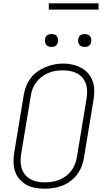

<svg xmlns="http://www.w3.org/2000/svg" viewBox="-20 -1129 640 1157"><path d="M249 8Q220 8 191.5 3Q163 -2 139 -15.5Q115 -29 97 -50Q79 -71 70.5 -97Q62 -123 61.5 -152.5Q61 -182 66 -211L123 -556Q127 -582 137 -608Q147 -634 164 -657Q181 -680 204.5 -697Q228 -714 254 -724.5Q280 -735 306.5 -740.5Q333 -746 361 -746Q390 -746 418 -739.5Q446 -733 470 -720Q494 -707 512 -686Q530 -665 539 -638.5Q548 -612 548 -583Q548 -554 543 -524L486 -179Q482 -153 472 -127Q462 -101 445 -78Q428 -55 404.5 -37.5Q381 -20 355 -10Q329 0 302 4Q275 8 249 8ZM249 -30Q272 -30 294 -33.5Q316 -37 337.5 -45.5Q359 -54 378 -68.5Q397 -83 411 -102Q425 -121 433 -142.5Q441 -164 444 -186L501 -531Q505 -554 505 -577Q505 -600 498.5 -621Q492 -642 478 -659Q464 -676 444.5 -686.5Q425 -697 403 -701Q381 -705 358 -705Q335 -705 313.5 -701.5Q292 -698 270.5 -689Q249 -680 230.5 -665.5Q212 -651 198 -632.5Q184 -614 176 -592.5Q168 -571 165 -549L108 -204Q104 -181 104 -158.5Q104 -136 110.5 -115Q117 -94 130.5 -77Q144 -60 163 -49.5Q182 -39 204 -34.5Q226 -30 249 -30ZM490 -846Q481 -846 472.5 -849Q464 -852 458.5 -859Q453 -866 451.5 -875.5Q450 -885 452 -895Q453 -901 456 -907Q459 -913 465 -917Q471 -921 477.5 -922.5Q484 -924 490 -924Q500 -924 508.5 -921Q517 -918 522.5 -911Q528 -904 529.5 -894.5Q531 -885 529 -875Q528 -869 524.5 -863Q521 -857 515.5 -853Q510 -849 503.5 -847.5Q497 -846 490 -846ZM290 -846Q281 -846 272.5 -849Q264 -852 258.5 -859Q253 -866 251.5 -875.5Q250 -885 252 -895Q253 -901 256 -907Q259 -913 265 -917Q271 -921 277.5 -922.5Q284 -924 290 -924Q300 -924 308.5 -921Q317 -918 322.5 -911Q328 -904 329.5 -894.5Q331 -885 329 -875Q328 -869 324.5 -863Q321 -857 315.5 -853Q310 -849 303.5 -847.5Q297 -846 290 -846ZM574 -1071H274V-1109H574Z"/></svg>

Font: Iosevka Curly XLtEx
Style: Italic
Weight: 200
Width: 7
Italic angle: -9°
Monospace: yes
Designer: Belleve Invis
Foundry: Belleve Invis
Version: Version 11.1.0; ttfautohint (v1.8.3)